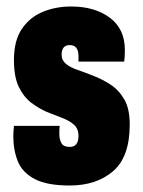

<svg xmlns="http://www.w3.org/2000/svg" viewBox="-20 -560 440 592"><path d="M195 12Q125 12 87 -8Q49 -28 35 -62.5Q21 -97 21 -141Q21 -145 21.5 -154Q22 -163 23 -172H164Q163 -162 163 -157Q163 -152 163 -146Q163 -130 169.5 -118.5Q176 -107 195 -107Q222 -107 222 -141Q222 -163 208 -175.5Q194 -188 171.5 -196.5Q149 -205 124 -215Q99 -226 76 -243.5Q53 -261 38 -292Q23 -323 23 -375Q23 -435 47.5 -471Q72 -507 112 -523.5Q152 -540 199 -540Q272 -540 318.5 -505.5Q365 -471 365 -406Q365 -398 364.5 -388Q364 -378 363 -370H222V-387Q222 -421 195 -421Q170 -421 170 -391Q170 -374 183.5 -363Q197 -352 219 -344.5Q241 -337 266 -327Q293 -317 319.5 -300Q346 -283 363 -254Q380 -225 380 -176Q380 -76 328.5 -32Q277 12 195 12Z"/></svg>

Font: Archivo ExtraCondensed Black
Style: Regular
Weight: 900
Width: 2
Designer: Hector Gatti
Foundry: Omnibus-Type
Version: Version 2.001; ttfautohint (v1.8.3)